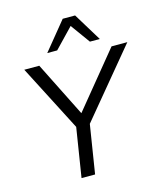

<svg xmlns="http://www.w3.org/2000/svg" viewBox="-134 -1035 958 1133"><g transform="rotate(-15 345.0 -468.5)"><path d="M221.7 0 274.1 -329.3 283.4 -273 60.8 -705H152.4L327.9 -354.3H306.8L593.9 -705H690.4L330.2 -270.6L357 -329.3L304.5 0ZM217.3 -765 357.7 -936.9H433.4L538.3 -765H477.8L391.9 -883.8L277.8 -765Z"/></g></svg>

Font: Mulish ExtraLight
Style: Italic
Weight: 200
Italic angle: -9°
Designer: Vernon Adams
Foundry: Vernon Adams
Version: Version 3.603